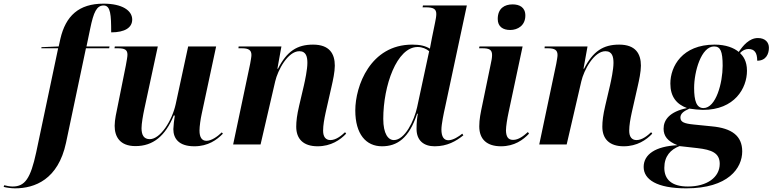

<svg xmlns="http://www.w3.org/2000/svg" viewBox="-166 -790 4225 1050"><path d="M-84 240C24 240 152 192 195 -9L304 -526H431L433 -536H307L327 -632C346 -725 363 -760 401 -760C439 -760 442 -708 442 -613C517 -613 557 -639 557 -683C557 -732 503 -770 400 -770C265 -770 193 -703 164 -577L155 -536L61 -532L60 -526H152L32 43C1 187 -30 230 -97 230C-112 230 -132 226 -143 223L-146 232C-133 236 -104 240 -84 240Z M897 10C972 10 1020 -25 1053 -59L1047 -66C1022 -42 990 -20 963 -20C938 -20 925 -39 925 -76C925 -99 931 -140 937 -167L1016 -536H863L795 -221C775 -130 711 -29 653 -29C621 -29 608 -51 608 -89C608 -114 616 -160 624 -197L697 -536H462L460 -526H478C516 -526 531 -518 531 -491C531 -480 527 -458 522 -431L478 -212C471 -178 461 -135 461 -102C461 -43 489 9 575 9C671 9 738 -46 784 -158H790C787 -143 782 -97 782 -84C782 -33 811 10 897 10Z M1571 10C1644 10 1695 -25 1727 -59L1721 -67C1702 -49 1672 -24 1641 -24C1615 -24 1601 -42 1601 -75C1601 -105 1607 -138 1615 -175L1647 -316C1655 -351 1665 -397 1665 -431C1665 -496 1636 -546 1546 -546C1459 -546 1403 -510 1354 -414H1351L1373 -536H1139L1138 -526H1156C1194 -526 1209 -516 1209 -489C1209 -479 1205 -458 1202 -441L1109 0H1259L1339 -345C1353 -406 1408 -510 1471 -510C1509 -510 1515 -478 1515 -446C1515 -410 1502 -349 1496 -323L1470 -212C1458 -161 1454 -127 1454 -97C1454 -31 1492 10 1571 10Z M1923 10C2005 10 2071 -33 2115 -168H2119C2115 -146 2112 -122 2112 -85C2112 -21 2152 10 2211 10C2280 10 2328 -18 2368 -50L2362 -59C2344 -44 2312 -23 2286 -23C2261 -23 2248 -43 2248 -82C2248 -110 2261 -173 2268 -203L2387 -760H2147L2145 -750H2162C2206 -750 2220 -740 2220 -713C2220 -701 2217 -684 2213 -665L2196 -582C2194 -570 2188 -541 2185 -524C2160 -539 2132 -546 2088 -546C1859 -546 1777 -319 1777 -186C1777 -56 1836 10 1923 10ZM1988 -24C1957 -24 1930 -58 1930 -140C1930 -322 2004 -533 2118 -533C2143 -533 2166 -523 2181 -510L2115 -203C2099 -130 2048 -24 1988 -24Z M2624 -626C2666 -626 2707 -651 2707 -705C2707 -751 2674 -766 2637 -766C2594 -766 2556 -745 2556 -686C2556 -644 2585 -626 2624 -626ZM2574 10C2647 10 2695 -25 2727 -59L2721 -68C2698 -47 2670 -25 2640 -25C2613 -25 2602 -42 2601 -76C2601 -99 2608 -142 2615 -174L2692 -536H2456L2454 -526H2472C2510 -526 2525 -518 2525 -489C2525 -475 2522 -458 2518 -441L2473 -223C2462 -171 2455 -138 2455 -99C2455 -27 2498 10 2574 10Z M3245 10C3318 10 3369 -25 3401 -59L3395 -67C3376 -49 3346 -24 3315 -24C3289 -24 3275 -42 3275 -75C3275 -105 3281 -138 3289 -175L3321 -316C3329 -351 3339 -397 3339 -431C3339 -496 3310 -546 3220 -546C3133 -546 3077 -510 3028 -414H3025L3047 -536H2813L2812 -526H2830C2868 -526 2883 -516 2883 -489C2883 -479 2879 -458 2876 -441L2783 0H2933L3013 -345C3027 -406 3082 -510 3145 -510C3183 -510 3189 -478 3189 -446C3189 -410 3176 -349 3170 -323L3144 -212C3132 -161 3128 -127 3128 -97C3128 -31 3166 10 3245 10Z M3587 240C3817 240 3893 129 3893 38C3893 -47 3836 -89 3727 -99L3628 -109C3577 -114 3555 -122 3555 -147C3555 -167 3570 -181 3604 -196C3619 -193 3662 -189 3678 -189C3852 -189 3919 -308 3919 -403C3919 -458 3897 -484 3881 -500C3895 -515 3911 -522 3927 -522C3960 -522 3975 -502 3975 -458C4024 -458 4039 -496 4039 -529C4039 -558 4019 -582 3979 -582C3931 -582 3897 -540 3874 -506C3848 -528 3804 -546 3742 -546C3565 -546 3500 -427 3500 -333C3500 -261 3534 -220 3591 -199C3495 -179 3463 -134 3463 -86C3463 -47 3484 -17 3539 4C3419 10 3354 54 3354 123C3354 191 3425 240 3587 240ZM3681 -199C3643 -199 3630 -239 3630 -309C3630 -399 3669 -536 3739 -536C3774 -536 3786 -510 3786 -430C3786 -338 3750 -199 3681 -199ZM3596 230C3507 230 3467 191 3467 128C3467 64 3501 28 3550 9L3648 20C3727 29 3770 47 3770 106C3770 180 3700 230 3596 230Z"/></svg>

Font: Noto Serif Display
Style: Bold Italic
Weight: 700
Italic angle: -12°
Designer: Monotype Design Team
Foundry: Monotype Imaging Inc.
Version: Version 2.009